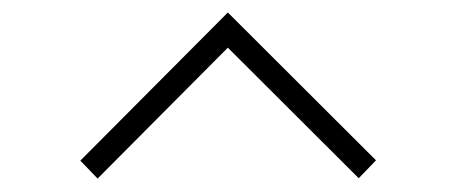

<svg xmlns="http://www.w3.org/2000/svg" viewBox="-20 -756 702 300"><path d="M105.5 -505 336 -736.5 567.5 -505.5 540.5 -477.5 336 -681.5 132.5 -477Z"/></svg>

Font: Manrope ExtraLight
Style: Regular
Weight: 200
Designer: Mikhail Sharanda
Foundry: Mikhail Sharanda
Version: Version 4.505